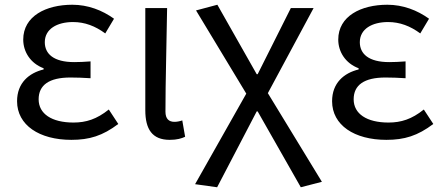

<svg xmlns="http://www.w3.org/2000/svg" viewBox="-20 -577 1870 810"><path d="M281 13C357 13 413 -4 479 -54L439 -115C388 -74 343 -60 290 -60C198 -60 143 -97 143 -158C143 -218 187 -250 277 -250C304 -250 330 -249 362 -247V-318C335 -316 315 -315 293 -315C206 -315 169 -350 169 -399C169 -455 221 -484 288 -484C338 -484 382 -467 424 -436L461 -498C411 -534 351 -557 285 -557C174 -557 78 -509 78 -410C78 -359 108 -310 164 -289V-284C102 -269 52 -227 52 -150C52 -49 146 13 281 13Z M696 13C727 13 746 7 761 0L749 -69C737 -65 726 -63 716 -63C693 -63 678 -75 678 -106C678 -237 683 -396 685 -543H593V-112C593 -32 622 13 696 13Z M896 213 1063 -107H1067L1249 213L1338 190L1110 -184L1303 -543H1207L1067 -264H1063L897 -557L807 -533L1019 -182L803 200Z M1610 13C1686 13 1742 -4 1808 -54L1768 -115C1717 -74 1672 -60 1619 -60C1527 -60 1472 -97 1472 -158C1472 -218 1516 -250 1606 -250C1633 -250 1659 -249 1691 -247V-318C1664 -316 1644 -315 1622 -315C1535 -315 1498 -350 1498 -399C1498 -455 1550 -484 1617 -484C1667 -484 1711 -467 1753 -436L1790 -498C1740 -534 1680 -557 1614 -557C1503 -557 1407 -509 1407 -410C1407 -359 1437 -310 1493 -289V-284C1431 -269 1381 -227 1381 -150C1381 -49 1475 13 1610 13Z"/></svg>

Font: Noto Sans Mono CJK SC
Style: Regular
Weight: 400
Designer: Ryoko NISHIZUKA 西塚涼子 (kana, bopomofo & ideographs); Paul D. Hunt (Latin, Greek & Cyrillic); Sandoll Communications 산돌커뮤니
Foundry: Adobe
Version: Version 2.004;hotconv 1.0.118;makeotfexe 2.5.65603